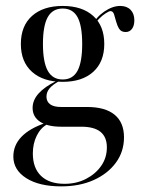

<svg xmlns="http://www.w3.org/2000/svg" viewBox="-20 -447 498 659"><path d="M190.3 192.7Q114.5 192.7 70.2 164.5Q25.8 136.3 25.8 90.3Q25.8 51.6 53.6 22.6Q81.5 -6.5 136.3 -25L141.9 -20.2Q119.4 -8.1 106 19Q92.7 46 92.7 79.8Q92.7 129.8 121 156.9Q149.2 183.9 201.6 183.9Q242.7 183.9 275.4 166.9Q308.1 150 327.4 122.2Q346.8 94.4 346.8 58.9Q346.8 23.4 325 5.6Q303.2 -12.1 258.9 -12.1H189.5Q143.5 -12.1 117.7 -29Q91.9 -46 91.9 -76.6Q91.9 -103.2 112.5 -126.2Q133.1 -149.2 172.6 -168.5L181.5 -167.7Q159.7 -155.6 149.6 -143.1Q139.5 -130.6 139.5 -115.3Q139.5 -98.4 152 -89.1Q164.5 -79.8 189.5 -79.8H279Q341.1 -79.8 373.4 -53.2Q405.6 -26.6 405.6 24.2Q405.6 73.4 377.8 111.3Q350 149.2 301.6 171Q253.2 192.7 190.3 192.7ZM195.2 -166.1Q128.2 -166.1 89.9 -200.4Q51.6 -234.7 51.6 -296Q51.6 -358.1 89.9 -392.3Q128.2 -426.6 195.2 -426.6Q262.1 -426.6 300 -392.3Q337.9 -358.1 337.9 -296Q337.9 -234.7 300 -200.4Q262.1 -166.1 195.2 -166.1ZM195.2 -174.2Q229.8 -174.2 246 -204Q262.1 -233.9 262.1 -296Q262.1 -358.9 246 -388.3Q229.8 -417.7 195.2 -417.7Q160.5 -417.7 144 -388.3Q127.4 -358.9 127.4 -296Q127.4 -233.9 144 -204Q160.5 -174.2 195.2 -174.2ZM411.3 -337.1Q396 -337.1 389.1 -348Q382.3 -358.9 378.6 -373Q375 -387.1 371.4 -398Q367.7 -408.9 358.9 -408.9Q354.8 -408.9 343.1 -401.6Q331.5 -394.4 319.8 -382.3Q308.1 -370.2 301.6 -354L296.8 -359.7Q309.7 -387.9 337.9 -407.3Q366.1 -426.6 392.7 -426.6Q415.3 -426.6 428.2 -413.3Q441.1 -400 441.1 -377.4Q441.1 -358.9 433.1 -348Q425 -337.1 411.3 -337.1Z"/></svg>

Font: Playfair 144pt SemiCondensed Light
Style: Regular
Weight: 300
Width: 4
Designer: Claus Eggers Sørensen
Foundry: Claus Eggers Sørensen
Version: Version 2.203